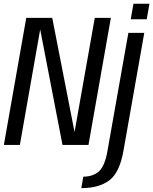

<svg xmlns="http://www.w3.org/2000/svg" viewBox="-40 -770 814 1020"><path d="M-19.5 0 99.5 -675H237.5L356 -68.5L463.5 -675H549L430 0H292L173.5 -613.5L65.5 0ZM392 229.5 402.5 168.5Q453.5 168.5 485 140.8Q516.5 113 530.5 34L642 -595.5H726.5L616 30.5Q595.5 147.5 540.2 188.5Q485 229.5 392 229.5ZM669 -750H754L739.5 -667.5H654.5Z"/></svg>

Font: Anybody
Style: Italic
Weight: 400
Italic angle: -10°
Designer: Tyler Finck
Foundry: Etcetera Type Company
Version: Version 1.010; ttfautohint (v1.8.3) -l 8 -r 50 -G 200 -x 14 